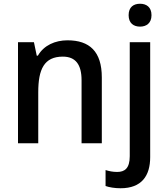

<svg xmlns="http://www.w3.org/2000/svg" viewBox="-20 -764 897 1024"><path d="M666 -683C666 -640 693 -622 727 -622C760 -622 788 -640 788 -683C788 -727 760 -744 727 -744C693 -744 666 -727 666 -683ZM340 -549C275 -549 214 -523 182 -467H176L161 -539H76V0H184V-272C184 -394 215 -462 315 -462C383 -462 415 -420 415 -336V0H523V-351C523 -490 457 -549 340 -549ZM623 240C735 240 781 174 781 74V-539H672V69C672 135 644 153 605 153C581 153 563 149 543 143V228C562 235 592 240 623 240Z"/></svg>

Font: Noto Sans Thai Medium
Style: Regular
Weight: 500
Designer: Monotype Design Team
Foundry: Monotype Imaging Inc.
Version: Version 1.901